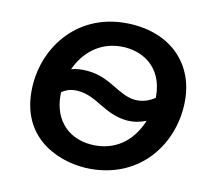

<svg xmlns="http://www.w3.org/2000/svg" viewBox="-64 -601 770 682"><g transform="rotate(10 320.5 -260.0)"><path d="M400 -186C425 -184 448 -188 470 -197C444 -132 390 -79 306 -79C213 -79 153 -140 153 -232V-244C172 -257 190 -261 213 -259C282 -253 318 -194 400 -186ZM303 6C488 6 592 -140 592 -291C592 -431 492 -526 336 -526C156 -526 49 -381 49 -229C49 -46 206 6 303 6ZM174 -331C202 -392 256 -441 336 -441C411 -441 488 -396 488 -288V-283C466 -268 442 -261 416 -263C355 -269 317 -328 233 -335C213 -337 193 -336 174 -331Z"/></g></svg>

Font: Fixel Display 20240404 Medium
Style: Italic
Weight: 500
Italic angle: -10°
Designer: AlfaBravo + MacPaw
Foundry: Kyrylo Tkachov, Marchela Mozhyna, Serhii Makarenko, Maria Weinstein, Zakhar Kryvoshyya
Version: Version 1.211;Glyphs 3.2 (3225)